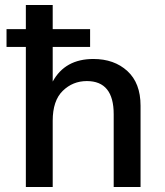

<svg xmlns="http://www.w3.org/2000/svg" viewBox="-20 -745 659 765"><path d="M352 -510Q435 -510 487.5 -462Q540 -414 540 -324V0H433V-290Q433 -422 326 -422Q270 -422 230 -383Q190 -344 190 -264V0H83V-558H6V-629H83V-725H190V-629H339V-558H190V-420Q239 -510 352 -510Z"/></svg>

Font: Elaine Sans Medium
Style: Regular
Weight: 500
Designer: Wei Huang
Foundry: Wei Huang
Version: Version 2.001;PS 002.001;hotconv 1.0.88;makeotf.lib2.5.64775